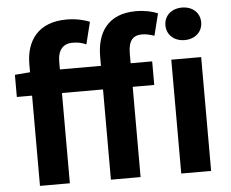

<svg xmlns="http://www.w3.org/2000/svg" viewBox="-55 -877 1134 941"><g transform="rotate(-5 512.0 -406.0)"><path d="M453 -605V-560H251V-598C251 -658 280 -685 323 -685C352 -685 371 -680 391 -671L418 -780C391 -791 350 -801 305 -801C164 -801 104 -713 104 -598V-559L29 -553V-444H104V0H251V-444H453V0H599V-444H705V-560H599V-608C599 -672 623 -696 667 -696C686 -696 707 -691 727 -684L754 -792C729 -803 691 -812 647 -812C507 -812 453 -722 453 -605ZM873 -650C924 -650 961 -683 961 -730C961 -778 924 -810 873 -810C822 -810 785 -778 785 -730C785 -683 822 -650 873 -650ZM946 -560H799V0H946Z"/></g></svg>

Font: Spoqa Han Sans Neo Bold
Style: Bold
Weight: 700
Designer: [Spoqa Han Sans Neo] Dong-huui Kim  Younghwa Kang  Yujin Lee  [Noto Sans] Ryoko NISHIZUKA  (kana & ideographs); Paul D. 
Foundry: Spoqa (http://www.spoqa-han-sans.com)
Version: Version 1.100;hotconv 1.0.109;makeotfexe 2.5.65596